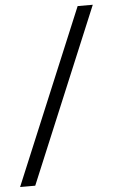

<svg xmlns="http://www.w3.org/2000/svg" viewBox="-110 -772 505 859"><g transform="rotate(-5 142.5 -343.0)"><path d="M-55 49 272 -735H340L13 49Z"/></g></svg>

Font: Archivo ExtraCondensed
Style: Italic
Weight: 400
Width: 2
Italic angle: -10°
Designer: Hector Gatti
Foundry: Omnibus-Type
Version: Version 2.001